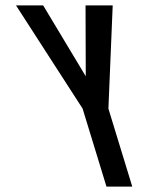

<svg xmlns="http://www.w3.org/2000/svg" viewBox="-20 -687 546 707"><path d="M372 0H467L379.2 -287L395 -667H295L295.8 -406L139 -667H39L284.2 -287Z"/></svg>

Font: Din Kursivschrift
Style: LeftEng
Weight: 400
Version: Version 1.089